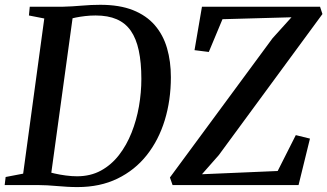

<svg xmlns="http://www.w3.org/2000/svg" viewBox="-28 -771 1364 800"><path d="M96 -743H234Q273 -744 312.5 -747.5Q352 -751 390 -751Q470 -751 526 -728.8Q582 -706.5 617 -666Q652 -625.5 668 -570.2Q684 -515 684 -449.5Q684 -353.5 658.5 -270.2Q633 -187 583.5 -124.5Q534 -62 461.5 -26.8Q389 8.5 295 8.5Q272.5 8.5 251.5 7.2Q230.5 6 210 4.2Q189.5 2.5 169.2 1.2Q149 0 128 0H-8.5L-4.5 -33.5L68.5 -47.5L156.5 -694L92.5 -706.5ZM181.5 -20 163.5 -57.5Q178 -53 199.8 -48Q221.5 -43 246 -39.8Q270.5 -36.5 293 -36.5Q349 -36.5 392.5 -60.2Q436 -84 467.8 -125Q499.5 -166 520.2 -218.2Q541 -270.5 551 -328Q561 -385.5 561 -442Q561 -510.5 550.2 -560.5Q539.5 -610.5 517 -642.8Q494.5 -675 458.2 -690.8Q422 -706.5 370.5 -706.5Q348 -706.5 326.8 -704Q305.5 -701.5 288.2 -698Q271 -694.5 260.5 -691L278 -721.5ZM691 0 680 -31.5 1107.5 -611.5 1186.5 -699 899 -691 842 -554.5 782.5 -562 813.5 -743H1305.5L1315.5 -712.5L883.5 -124.5L813.5 -45L1129 -58.5L1204.5 -208L1263.5 -193.5L1216 0Z"/></svg>

Font: Merriweather 60pt Medium
Style: Italic
Weight: 500
Italic angle: -7.8°
Version: Version 2.101